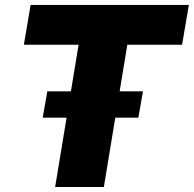

<svg xmlns="http://www.w3.org/2000/svg" viewBox="-20 -747 774 767"><path d="M75.3 -568.2 102.3 -727.3H734.4L707.4 -568.2H488.6L394.9 0H200.3L294 -568.2ZM150.6 -277 169 -382.1H551.1L532.7 -277Z"/></svg>

Font: Inter UI Black
Style: Italic
Weight: 900
Italic angle: -9.39999°
Designer: Rasmus Andersson
Foundry: rsms
Version: 3.2;8d6f07862